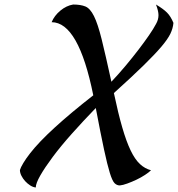

<svg xmlns="http://www.w3.org/2000/svg" viewBox="-20 -748 786 848"><path d="M647 4Q638 13 620.5 24.5Q603 36 583 45.5Q563 55 542.5 62.5Q522 70 509 71Q496 71 486 61Q476 51 465 15.5Q454 -20 439.5 -87.5Q425 -155 403 -271Q346 -212 297 -157Q248 -102 213 -55Q178 -8 158 27Q138 62 138 80Q126 79 113.5 71Q101 63 91 52Q81 41 74.5 28Q68 15 68 3Q71 -8 83 -28Q95 -48 113 -71Q151 -120 221.5 -184.5Q292 -249 392 -327Q327 -650 208 -650Q220 -679 246.5 -701Q273 -723 303 -728Q336 -728 357 -719.5Q378 -711 395 -677Q412 -643 429 -574.5Q446 -506 472 -387Q505 -422 535.5 -458.5Q566 -495 592 -529Q618 -563 638 -592Q658 -621 669 -642Q680 -661 680 -681Q680 -699 669 -728Q701 -709 717.5 -692.5Q734 -676 746 -647Q744 -623 732.5 -599Q721 -575 692.5 -541.5Q664 -508 614 -459Q564 -410 483 -337Q502 -247 520 -185Q538 -123 557 -83.5Q576 -44 598 -23.5Q620 -3 647 4Z"/></svg>

Font: Sweet Mavka Script
Style: Regular
Weight: 500
Designer: Pablo Impallari/Anastassiya Vishnevskaya
Foundry: Pablo Impallari/ Anastassiya Vishnevskaya
Version: Version 2.0/www.impallari.com/   behance.net/sweetcherry